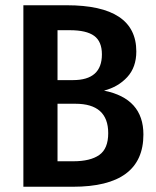

<svg xmlns="http://www.w3.org/2000/svg" viewBox="-20 -711 594 731"><path d="M376 -366Q526 -336 526 -199Q526 0 258 0H69V-691H234Q499 -691 499 -515Q499 -455 464.5 -417.5Q430 -380 376 -366ZM246 -596H199V-406H258Q368 -406 368 -504Q368 -553 338.5 -574.5Q309 -596 246 -596ZM259 -97Q324 -97 358 -121Q392 -145 392 -204Q392 -316 267 -316H199V-97Z"/></svg>

Font: Fira Sans Condensed Medium
Style: Regular
Weight: 500
Width: 3
Designer: Carrois Corporate & Edenspiekermann AG
Foundry: Carrois Corporate GbR & Edenspiekermann AG
Version: Version 4.203;PS 004.203;hotconv 1.0.88;makeotf.lib2.5.64775